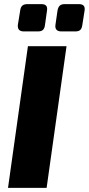

<svg xmlns="http://www.w3.org/2000/svg" viewBox="-20 -915 433 935"><path d="M180 -895H115C91 -895 81 -886 78 -862L67 -794C65 -773 74 -762 96 -762H165C187 -762 196 -771 199 -793L209 -864C212 -885 204 -895 180 -895ZM363 -895H296C274 -895 264 -886 260 -863L250 -794C247 -773 257 -762 279 -762H347C369 -762 378 -771 381 -794L392 -864C395 -885 386 -895 363 -895ZM304 -690H116L19 0H207Z"/></svg>

Font: Exo 2 Extra Bold
Style: Italic
Weight: 800
Italic angle: -8°
Designer: Natanael Gama
Version: Version 1.001;PS 001.001;hotconv 1.0.88;makeotf.lib2.5.64775